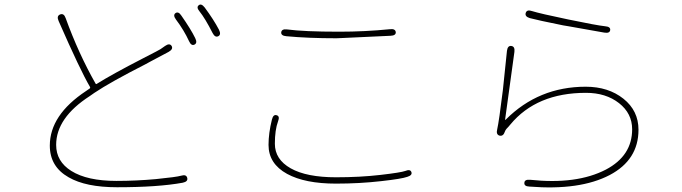

<svg xmlns="http://www.w3.org/2000/svg" viewBox="-20 -804 3010 848"><path d="M497 23Q359 23 283 -21Q200 -68 200 -161Q200 -296 360 -402Q370 -409 376 -413Q380 -416 377 -421Q335 -492 239 -711Q229 -733 245 -740Q262 -747 270 -724Q327 -567 402 -435Q404 -431 408 -434Q475 -476 611 -546L669 -576Q679 -581 689 -587L709 -601Q729 -615 738 -601Q746 -587 725 -575L644 -532Q633 -526 622 -520Q467 -441 397 -394Q387 -387 377 -380Q228 -284 228 -164Q228 -91 295 -49Q365 -5 494 -5Q582 -5 669 -13Q759 -22 780 -28Q803 -35 807 -18Q811 -2 787 3Q678 23 497 23ZM839 -607Q825 -600 815 -622Q793 -670 757 -718Q743 -737 755 -746Q768 -755 781 -735Q823 -675 842 -636Q853 -614 839 -607ZM944 -644Q930 -637 919 -658Q886 -723 861 -754Q846 -772 858 -781Q869 -790 884 -771Q924 -717 947 -673Q958 -651 944 -644Z M1464 7Q1327 7 1248 -36Q1166 -81 1166 -164Q1166 -216 1181 -276Q1187 -300 1202 -295Q1217 -291 1208 -268Q1194 -230 1194 -169Q1194 -100 1264 -60.5Q1334 -21 1464 -21Q1570 -21 1660.5 -31.5Q1751 -42 1770 -49Q1792 -58 1797 -44Q1802 -30 1779 -23Q1754 -14 1664 -4Q1568 7 1464 7ZM1490 -636Q1478 -635 1466 -635Q1341 -635 1245 -644Q1221 -646 1222 -661Q1224 -677 1248 -674Q1323 -664 1478 -664Q1592 -664 1702 -675Q1726 -678 1728 -662Q1729 -647 1705 -646Z M2318 20Q2294 19 2296 3Q2297 -12 2321 -10Q2527 12 2656 -55Q2772 -116 2772 -233Q2772 -303 2714 -348.5Q2656 -394 2568 -394Q2350 -394 2234 -254Q2226 -244 2217 -235Q2212 -229 2210 -223Q2203 -201 2186 -205Q2170 -210 2176 -233Q2184 -268 2201 -406L2219 -579Q2222 -603 2238 -601Q2255 -599 2252 -575L2211 -277Q2210 -272 2214 -276Q2359 -421 2567 -421Q2667 -421 2733.5 -368Q2800 -315 2800 -231Q2800 -98 2673 -31Q2541 38 2318 20ZM2675 -671Q2673 -656 2649 -660L2491 -688Q2479 -690 2467 -692Q2353 -715 2320 -724Q2297 -731 2302 -747Q2307 -763 2330 -755Q2365 -744 2490 -718Q2615 -692 2653 -688Q2677 -686 2675 -671Z"/></svg>

Font: Resource Han Rounded JP ExtraLight
Style: Regular
Weight: 250
Designer: Cyano Hao (round all glyphs); Ryoko NISHIZUKA 西塚涼子 (kana, bopomofo & ideographs); Paul D. Hunt (Latin, Greek & Cyrillic)
Foundry: Cyano Hao
Version: 0.990